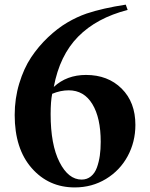

<svg xmlns="http://www.w3.org/2000/svg" viewBox="-20 -800 653 835"><path d="M354 -474.1Q449.2 -474.1 509 -414.8Q568.8 -355.5 568.8 -256.8Q568.8 -183.1 535.2 -120.8Q501.5 -58.6 440.7 -21.7Q379.9 15.1 305.2 15.1Q191.4 15.1 117.7 -69.1Q43.9 -153.3 43.9 -299.8Q43.9 -371.6 63.7 -437Q83.5 -502.4 115.2 -550.3Q147 -598.1 188.7 -637.7Q230.5 -677.2 272.5 -701.9Q314.5 -726.6 356.9 -741.2Q427.2 -764.6 526.9 -779.8L535.2 -756.8Q400.4 -722.2 320.1 -640.9Q239.7 -559.6 213.9 -421.9Q270 -474.1 354 -474.1ZM207 -392.1Q200.2 -359.4 200.2 -303.2Q200.2 -170.9 238.8 -95Q277.3 -19 335 -19Q358.4 -19 375.5 -33Q392.6 -46.9 401.4 -71.3Q410.2 -95.7 414.1 -123Q418 -150.4 418 -183.1Q418 -287.6 381.6 -347.4Q345.2 -407.2 278.8 -407.2Q243.2 -407.2 207 -392.1Z"/></svg>

Font: Laureen pro
Style: Bold
Weight: 700
Designer: Ahmed zaza
Foundry: zazatype
Version: Version 1.000